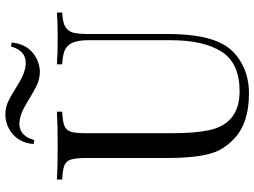

<svg xmlns="http://www.w3.org/2000/svg" viewBox="-137 -805 956 722"><g transform="rotate(-90 341.0 -444.0)"><path d="M574.2 -591.8V-291Q574.2 -148.4 533.2 -79.1Q507.8 -36.1 459 -10.7Q410.2 14.6 350.1 14.2Q240.2 14.2 182.1 -40Q152.3 -67.4 136.7 -98.6Q108.4 -154.3 107.9 -288.1V-602.1Q107.4 -639.6 101.6 -656.7Q95.7 -673.8 79.1 -680.2Q62.5 -686.5 26.9 -688V-708Q69.3 -705.1 152.3 -705.1Q235.4 -705.1 282.2 -708V-688Q246.1 -686.5 229.5 -680.2Q212.9 -673.8 207 -656.7Q201.2 -639.6 201.2 -602.1V-271Q201.2 -190.9 211.9 -138.2Q235.8 -21 358.9 -21Q464.8 -21 507.8 -88.9Q550.8 -156.7 550.8 -279.8V-591.8Q550.8 -661.1 514.6 -677.7Q495.1 -686.5 460 -688V-708Q496.1 -705.1 559.1 -705.1Q622.1 -705.1 654.8 -708V-688Q620.1 -686.5 603.5 -677.7Q586.9 -668.9 580.1 -649.9Q574.2 -630.4 574.2 -591.8ZM269.5 -901.9Q295.9 -901.9 318.4 -892.1Q340.8 -881.8 385.7 -853.5Q431.2 -825.2 465.3 -825.2Q511.7 -825.2 527.3 -880.9L542 -877.9Q536.1 -813.5 483.4 -785.2Q459 -772.5 432.6 -772Q406.2 -772.5 384.3 -782.2Q362.3 -792 316.4 -820.3Q270.5 -848.6 237.3 -849.1Q190.4 -849.1 175.3 -793L160.2 -795.9Q166 -860.4 218.8 -888.7Q243.2 -901.4 269.5 -901.9Z"/></g></svg>

Font: PlayfairDisplay-Regular
Style: Regular
Weight: 400
Designer: Claus Eggers Sørensen
Foundry: Claus Eggers Sørensen
Version: Version 1.002;PS 001.002;hotconv 1.0.70;makeotf.lib2.5.58329